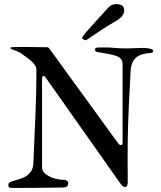

<svg xmlns="http://www.w3.org/2000/svg" viewBox="-20 -932 799 952"><path d="M188.5 -101.6Q188.5 -91.3 193.4 -83.5Q198.2 -75.7 205.1 -70.1Q211.9 -64.5 219.2 -60.5Q226.6 -56.6 231 -54.2Q235.4 -51.8 242.9 -49.3Q250.5 -46.9 259.3 -44.9Q268.1 -43 276.9 -41.7Q285.6 -40.5 292.5 -40.5Q296.4 -40.5 300.8 -40Q305.2 -39.6 309.1 -37.6Q313 -35.6 315.7 -32.5Q318.4 -29.3 318.4 -24.4Q318.4 -11.7 311 -7.1Q303.7 -2.4 294.9 -2.4Q231.9 -1.5 169.4 -0.7Q106.9 0 43 0Q33.2 0 27.3 -2Q21.5 -3.9 21.5 -15.1Q21.5 -22.9 27.1 -26.9Q32.7 -30.8 41.5 -33.7Q54.7 -38.1 72.3 -42.7Q89.8 -47.4 106 -56.4Q122.1 -65.4 133.3 -81.3Q144.5 -97.2 145.5 -124Q149.9 -239.3 155.3 -352.5Q160.6 -465.8 160.6 -583.5Q160.6 -591.8 158.7 -597.9Q156.7 -604 153.1 -609.4Q149.4 -614.7 144.5 -619.6Q139.6 -624.5 133.8 -630.4Q131.3 -632.8 125.5 -637.5Q119.6 -642.1 112.3 -647.5Q105 -652.8 96.7 -658.7Q88.4 -664.6 80.6 -669.9Q73.2 -674.3 67.6 -676.8Q62 -679.2 57.1 -680.9Q52.2 -682.6 47.4 -684.3Q42.5 -686 36.6 -688.5Q32.2 -689.9 32.2 -693.4Q32.2 -694.3 32.7 -696Q33.2 -697.8 36.6 -697.8Q56.2 -699.2 83 -699.2H104Q128.4 -699.2 154.5 -698.5Q180.7 -697.8 212.9 -697.8Q219.7 -697.8 224.1 -691.9L565.9 -221.2Q572.3 -212.9 579.6 -212.9Q587.9 -212.9 587.9 -221.2V-610.8Q587.9 -626 582.5 -635.5Q577.1 -645 564 -651.4Q550.8 -657.7 528.6 -662.4Q506.3 -667 473.1 -672.4Q459 -674.3 455.1 -677Q451.2 -679.7 451.2 -687.5Q451.2 -690.9 453.6 -692.9Q456.1 -694.8 459.5 -695.6Q462.9 -696.3 466.8 -696.5Q470.7 -696.8 473.1 -696.8H505.4Q524.4 -696.8 550.5 -694.3Q576.7 -691.9 611.8 -691.9Q625 -691.9 645 -693.1Q665 -694.3 683.6 -694.3Q690.9 -694.3 696.3 -694.1Q701.7 -693.8 706.5 -693.4Q711.4 -692.9 716.6 -691.9Q721.7 -690.9 728.5 -689.5Q739.3 -686.5 739.3 -679.2Q739.3 -671.9 730 -669.9Q703.6 -668 684.6 -662.4Q665.5 -656.7 653.1 -645.3Q640.6 -633.8 634.3 -615.5Q627.9 -597.2 627 -569.3L625 -529.8Q621.1 -461.4 618.9 -409.4Q616.7 -357.4 615.2 -314.2Q613.8 -271 613.3 -233.2Q612.8 -195.3 612.8 -154.8V-126Q612.8 -113.3 613 -98.4Q613.3 -83.5 613.3 -64.9V-24.4Q613.3 -20 610.6 -12.5Q607.9 -4.9 601.6 -4.9Q593.8 -4.9 587.6 -10Q581.5 -15.1 572.8 -27.8L209 -543.9Q204.1 -549.3 202.4 -552.2Q200.7 -555.2 195.3 -555.2Q190.9 -555.2 189.7 -549.8Q188.5 -544.4 188.5 -539.1ZM594.7 -871.1Q592.8 -861.3 582.8 -849.6Q572.8 -837.9 555.7 -828.1Q536.6 -817.4 516.8 -805.2Q497.1 -793 478.3 -780.5Q459.5 -768.1 442.4 -756.3Q425.3 -744.6 410.6 -734.9Q405.8 -732.4 403.8 -732.4Q403.3 -732.4 403.1 -732.7Q402.8 -732.9 402.3 -732.9Q398.4 -733.9 392.8 -737.1Q387.2 -740.2 388.2 -745.6Q388.2 -746.6 388.7 -748Q389.2 -749.5 390.1 -751Q403.8 -770 435.5 -804.7Q467.3 -839.4 517.6 -895Q524.4 -903.3 535.2 -907.5Q545.9 -911.6 557.6 -911.6Q560.1 -911.6 562.7 -911.4Q565.4 -911.1 568.4 -910.6Q583.5 -908.2 589.6 -900.6Q595.7 -893.1 595.7 -881.3Q595.7 -878.9 595.5 -876.2Q595.2 -873.5 594.7 -871.1Z"/></svg>

Font: IM FELL French Canon SC
Style: Regular
Weight: 400
Designer: Igino Marini
Foundry: Igino Marini
Version: 3.00